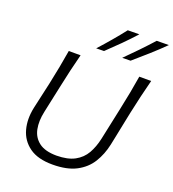

<svg xmlns="http://www.w3.org/2000/svg" viewBox="-170 -1098 1114 1237"><g transform="rotate(20 387.0 -480.0)"><path d="M331.5 10.5Q231 10.5 173 -31.2Q115 -73 96.2 -142Q77.5 -211 95 -292.5Q101 -321 112.2 -369.5Q123.5 -418 135.5 -473.5Q150 -540.5 160.5 -596.8Q171 -653 181 -713H262Q246.5 -653 233.2 -596.5Q220 -540 206 -473L167 -290.5Q152.5 -224 163.2 -170.2Q174 -116.5 215.8 -84.8Q257.5 -53 336 -52.5Q413.5 -53 460.8 -78.8Q508 -104.5 533.8 -149.5Q559.5 -194.5 572.5 -254.5L619 -473Q633.5 -540.5 644.2 -597.2Q655 -654 664.5 -713H746Q730.5 -654 717.2 -597.2Q704 -540.5 689.5 -473Q680 -427 670.8 -381.8Q661.5 -336.5 654 -299.2Q646.5 -262 641.5 -239Q626.5 -168.5 591.5 -112Q556.5 -55.5 493.5 -22.5Q430.5 10.5 331.5 10.5ZM519.5 -789.5Q564.5 -834 607.5 -878.8Q650.5 -923.5 691 -968.5L774 -969.5Q727.5 -923.5 677.8 -879.2Q628 -835 576.5 -790.5ZM341 -789.5Q381.5 -834 419.5 -878.8Q457.5 -923.5 492.5 -968.5L571.5 -969.5Q530 -923.5 485.8 -879.2Q441.5 -835 394.5 -790.5Z"/></g></svg>

Font: Commissioner Flair Light
Style: Italic
Weight: 300
Italic angle: -12°
Designer: Kostas Bartsokas
Foundry: Kostas Bartsokas
Version: Version 1.000; ttfautohint (v1.8.3)